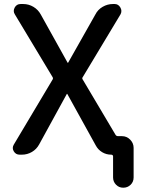

<svg xmlns="http://www.w3.org/2000/svg" viewBox="-20 -750 710 931"><path d="M75.2 0Q56.6 0 46.9 -16.1Q37.1 -32.2 46.9 -48.8L234.4 -363.3Q239.3 -370.1 234.4 -377L51.8 -680.7Q42 -696.3 51.3 -713.4Q60.5 -730.5 80.1 -730.5H92.8Q119.1 -730.5 142.1 -716.8Q165 -703.1 177.7 -679.7L307.6 -446.3Q307.6 -445.3 309.6 -445.3Q310.5 -445.3 310.5 -446.3L442.4 -679.7Q454.1 -703.1 477.5 -716.8Q501 -730.5 527.3 -730.5H536.1Q553.7 -730.5 563.5 -713.9Q573.2 -697.3 564.5 -680.7L381.8 -377Q376 -370.1 381.8 -363.3L540 -96.7Q543.9 -89.8 552.7 -89.8H571.3Q594.7 -89.8 611.3 -72.8Q627.9 -55.7 627.9 -33.2V110.4Q627.9 131.8 613.3 146Q598.6 160.2 577.6 160.2Q556.6 160.2 542.5 145.5Q528.3 130.9 528.3 110.4V7.8Q528.3 4.9 525.9 2.4Q523.4 0 519.5 0Q495.1 0 475.1 -12.2Q455.1 -24.4 444.3 -44.9L306.6 -293.9Q306.6 -294.9 305.7 -294.9Q303.7 -294.9 303.7 -293.9L169.9 -49.8Q157.2 -26.4 134.8 -13.2Q112.3 0 85.9 0Z"/></svg>

Font: Rounded Mgen+ 2p medium
Style: Regular
Weight: 500
Designer: [Source Han Sans]
Ryoko NISHIZUKA  (kana & ideographs); Paul D. Hunt (Latin, Greek & Cyrillic); Wenlong ZHANG  (bopomofo
Version: Version 1.059.20150602